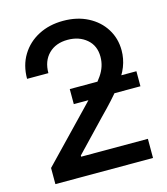

<svg xmlns="http://www.w3.org/2000/svg" viewBox="-110 -823 791 909"><g transform="rotate(-15 285.5 -368.5)"><path d="M48.8 0V-79.1L294.9 -335Q353.5 -396.5 382.3 -438Q411.1 -479.5 411.1 -527.3Q411.1 -582 374 -613.5Q336.9 -645 281.2 -645Q222.7 -645 187.7 -610.1Q152.8 -575.2 152.8 -516.1H48.3Q48.3 -582.5 78.9 -632.3Q109.4 -682.1 162.6 -709.7Q215.8 -737.3 283.7 -737.3Q352.1 -737.3 404.5 -710.2Q457 -683.1 486.3 -636.2Q515.6 -589.4 515.6 -530.8Q515.6 -490.2 500.7 -451.7Q485.8 -413.1 448.5 -365.5Q411.1 -317.9 344.7 -251L200.2 -99.6V-93.8H527.3V0ZM231 -343.3V-417H557.6V-343.3Z"/></g></svg>

Font: Inter Tight Medium
Style: Regular
Weight: 500
Designer: Rasmus Andersson
Foundry: rsms
Version: Version 3.004; ttfautohint (v1.8.4.7-5d5b)